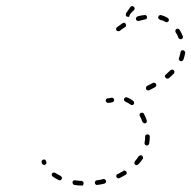

<svg xmlns="http://www.w3.org/2000/svg" viewBox="-20 -596 621 623"><path d="M221 -11Q219 -10 218 -10Q217 -9 216 -7Q216 -6 215 -5Q215 -2 217 1Q218 3 221 4Q232 6 244 6Q247 7 249 5Q251 3 251 -1Q252 -2 251 -3Q251 -5 250 -6Q249 -7 247 -8Q246 -8 245 -9Q234 -9 224 -11Q222 -11 221 -11ZM292 -10Q290 -9 289 -8Q288 -6 288 -5Q288 -4 288 -2Q288 1 291 3Q293 5 296 4Q307 3 318 0Q321 -1 323 -3Q324 -6 324 -9Q323 -11 323 -12Q322 -13 320 -14Q319 -14 318 -15Q316 -15 315 -15Q305 -12 294 -11Q293 -10 292 -10ZM154 -36Q151 -36 149 -33Q147 -31 148 -28Q148 -25 151 -23Q160 -17 170 -12Q173 -10 176 -11Q179 -12 180 -15Q181 -16 181 -18Q181 -19 181 -21Q180 -22 179 -23Q178 -24 177 -25Q167 -30 159 -35Q157 -37 154 -36ZM359 -30Q358 -29 358 -27Q357 -26 357 -24Q357 -23 358 -21Q359 -19 362 -18Q365 -17 368 -18Q378 -23 388 -29Q390 -30 391 -33Q392 -36 390 -39Q389 -40 388 -41Q387 -42 385 -42Q384 -43 382 -43Q381 -42 380 -41Q371 -36 362 -31Q360 -31 359 -30ZM416 -67Q416 -64 418 -62Q419 -61 421 -61Q422 -60 424 -60Q425 -60 426 -61Q428 -62 429 -63Q437 -71 443 -80Q445 -83 444 -86Q443 -89 441 -91Q438 -93 435 -92Q432 -91 430 -89Q425 -81 418 -73Q416 -70 416 -67ZM126 -78Q123 -79 120 -78Q117 -77 116 -75Q114 -72 115 -69Q116 -67 116 -66Q117 -63 120 -62Q123 -60 126 -61Q127 -62 128 -63Q129 -64 130 -65Q131 -66 131 -68Q131 -69 130 -71Q130 -72 129 -73Q129 -76 126 -78ZM449 -133Q449 -131 449 -130Q450 -129 450 -127Q451 -126 453 -125Q454 -124 455 -124Q458 -124 461 -125Q463 -127 464 -130Q466 -141 466 -151V-153Q466 -156 464 -158Q462 -160 458 -160Q455 -160 453 -158Q451 -156 451 -153V-151Q451 -142 449 -133ZM446 -197Q449 -195 452 -196Q455 -197 456 -200Q457 -203 456 -206Q452 -217 447 -227Q446 -228 445 -229Q444 -230 443 -230Q441 -231 440 -230Q438 -230 437 -230Q434 -228 433 -225Q432 -222 434 -219Q439 -210 442 -201Q443 -198 446 -197ZM409 -255Q412 -255 414 -258Q416 -260 415 -263Q415 -266 413 -268Q403 -276 392 -280Q389 -281 387 -280Q384 -279 383 -276Q381 -273 383 -270Q384 -268 387 -266Q395 -263 403 -257Q406 -255 409 -255ZM330 -277Q327 -277 325 -275Q323 -273 323 -270Q323 -267 325 -265Q327 -262 330 -262Q330 -262 331 -262Q335 -263 340 -263Q341 -263 341 -263Q341 -263 342 -264Q343 -264 344 -264Q347 -265 349 -267Q351 -270 350 -273Q350 -276 347 -278Q345 -279 342 -279Q334 -278 331 -277Q330 -277 330 -277ZM454 -313Q453 -310 454 -307Q455 -304 458 -303Q461 -302 464 -303Q474 -308 483 -313Q486 -315 487 -318Q488 -321 486 -324Q485 -326 482 -327Q479 -328 476 -327Q467 -322 457 -317Q455 -316 454 -313ZM516 -352Q515 -351 515 -349Q515 -348 516 -346Q516 -345 517 -344Q519 -341 522 -341Q525 -341 528 -342Q537 -350 544 -357Q546 -360 546 -363Q546 -366 544 -368Q542 -370 539 -370Q536 -370 533 -368Q526 -361 518 -354Q517 -353 516 -352ZM560 -405Q560 -403 561 -402Q561 -401 562 -400Q563 -399 565 -398Q568 -397 571 -398Q573 -399 575 -402Q579 -413 581 -425Q581 -428 579 -430Q577 -433 574 -433Q573 -433 571 -433Q570 -433 569 -432Q567 -431 567 -430Q566 -428 566 -427Q564 -417 561 -408Q560 -406 560 -405ZM561 -471Q562 -470 563 -469Q565 -469 566 -469Q568 -469 569 -469Q572 -470 573 -473Q574 -476 573 -479Q569 -489 563 -499Q561 -502 558 -503Q555 -503 553 -502Q551 -501 550 -500Q550 -498 549 -497Q549 -495 549 -494Q549 -493 550 -491Q556 -483 559 -473Q560 -472 561 -471ZM388 -510Q389 -511 389 -513Q389 -514 389 -516Q389 -517 388 -518Q387 -520 386 -521Q385 -521 383 -522Q382 -522 381 -522Q379 -522 378 -521Q369 -515 360 -508Q357 -506 357 -503Q356 -500 358 -497Q360 -495 363 -495Q367 -494 369 -496Q377 -503 386 -508Q387 -509 388 -510ZM522 -524Q525 -525 527 -527Q528 -530 528 -533Q527 -536 524 -538Q514 -544 503 -547Q500 -548 497 -546Q494 -545 494 -542Q493 -540 493 -539Q493 -537 494 -536Q495 -535 496 -534Q497 -533 499 -532Q508 -530 517 -525Q519 -523 522 -524ZM454 -534Q455 -534 456 -536Q457 -537 457 -538Q457 -540 457 -541Q457 -544 454 -546Q452 -548 448 -547Q437 -546 427 -543Q424 -542 422 -539Q421 -536 421 -533Q422 -530 425 -529Q428 -527 431 -528Q440 -531 451 -533Q452 -533 454 -534ZM396 -541Q396 -541 396 -541Q393 -542 390 -543Q388 -545 388 -548Q388 -550 389 -553L403 -573Q404 -574 405 -575Q406 -576 408 -576Q409 -577 411 -576Q412 -576 413 -575Q416 -573 417 -570Q417 -567 416 -565L413 -561Q412 -560 410 -559Q406 -555 402 -550Q400 -546 399 -542Q399 -542 398 -542Q398 -541 397 -541Q397 -541 396 -541Z"/></svg>

Font: FRB American Cursive Dashed Extralight
Style: Italic
Weight: 200
Italic angle: -25°
Version: Version 2.0;Modular Font Editor K font №1